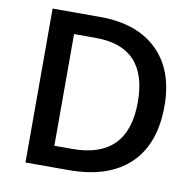

<svg xmlns="http://www.w3.org/2000/svg" viewBox="-80 -795 893 877"><g transform="rotate(10 367.0 -357.0)"><path d="M674.8 -363.8Q674.8 -187 576.7 -93.5Q478.5 0 293.9 0H94.2V-713.9H314.9Q485.4 -713.9 580.1 -622.1Q674.8 -530.3 674.8 -363.8ZM551.8 -359.9Q551.8 -616.2 312 -616.2H210.9V-98.1H293.9Q551.8 -98.1 551.8 -359.9Z"/></g></svg>

Font: f1_57812          
Style: Regular
Weight: 600
Foundry: Ascender Corporation
Version: Version 1.10